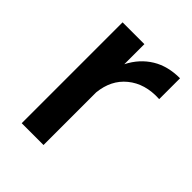

<svg xmlns="http://www.w3.org/2000/svg" viewBox="-160 -626 716 716"><g transform="rotate(45 198.5 -268.0)"><path d="M263 -508C232 -489 207 -462 189 -426V-532H74V0H189V-278C194 -325 212 -362 245 -389C278 -416 320 -429 373 -426V-536C331 -536 294 -527 263 -508Z"/></g></svg>

Font: Argentum Sans
Style: Regular
Weight: 400
Designer: Julieta Ulanovsky
Foundry: Julieta Ulanovsky
Version: Version 5.001;March 29, 2019;FontCreator 11.5.0.2425 64-bit